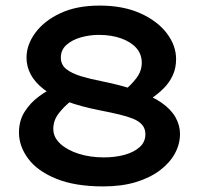

<svg xmlns="http://www.w3.org/2000/svg" viewBox="-20 -655 711 688"><path d="M350 13Q249 13 181.5 -14.5Q114 -42 81 -86.5Q48 -131 48 -180Q48 -223 68.5 -255Q89 -287 119 -309Q149 -331 175 -343L289 -333Q263 -316 235.5 -294Q208 -272 189.5 -247.5Q171 -223 171 -193Q171 -163 196 -140Q221 -117 262 -104Q303 -91 352 -91Q392 -91 425.5 -100Q459 -109 480 -127.5Q501 -146 501 -174Q501 -194 489.5 -207.5Q478 -221 457 -229.5Q436 -238 406.5 -245Q377 -252 341 -259Q269 -273 218.5 -292Q168 -311 136.5 -335.5Q105 -360 90 -388.5Q75 -417 75 -448Q75 -495 107 -538Q139 -581 197 -608Q255 -635 337 -635Q421 -635 482.5 -607.5Q544 -580 577.5 -536Q611 -492 611 -443Q611 -411 599 -385Q587 -359 567 -339Q547 -319 525.5 -304.5Q504 -290 485 -281L369 -290Q396 -308 423.5 -329.5Q451 -351 469.5 -376Q488 -401 488 -430Q488 -461 468.5 -483Q449 -505 414 -517.5Q379 -530 334 -530Q301 -530 269.5 -521Q238 -512 218 -494Q198 -476 198 -449Q198 -423 217.5 -407.5Q237 -392 270 -382Q303 -372 344 -364Q419 -349 472.5 -329.5Q526 -310 559.5 -286.5Q593 -263 609 -234.5Q625 -206 625 -175Q625 -139 607 -105.5Q589 -72 553.5 -45Q518 -18 467 -2.5Q416 13 350 13Z"/></svg>

Font: BioRhyme
Style: Bold
Weight: 700
Designer: Aoife Mooney
Foundry: Aoife Mooney Type
Version: Version 1.600;gftools[0.9.33]